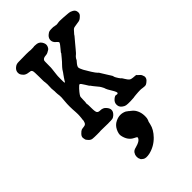

<svg xmlns="http://www.w3.org/2000/svg" viewBox="-256 -662 1060 1060"><g transform="rotate(-45 273.5 -132.0)"><path d="M260 182Q225 166 216 120Q213 104 224.5 80.5Q236 57 259 46Q296 28 331 46Q333 47 332.5 47.5Q332 48 336.5 50.5Q341 53 341 53.5Q341 54 346.5 58.5Q352 63 352.5 63Q353 63 356.5 66.5Q360 70 361 70Q362 70 369 79Q391 110 386 154Q384 163 383 165Q379 170 375 191Q368 224 337 256Q303 291 256 302Q226 308 213.5 299Q201 290 201 288Q201 286 199 282Q197 278 196.5 276.5Q196 275 195.5 268Q195 261 196.5 255Q198 249 198.5 248Q199 247 201.5 243Q204 239 204 238Q204 237 210 232Q216 227 233 223Q266 214 273 199Q276 194 274.5 191Q273 188 260 182ZM282 -409 283 -410Q283 -410 282 -409ZM215 -320 220 -328Q220 -329 222 -331Q224 -333 224 -333.5Q224 -334 227 -338Q230 -342 230.5 -343Q231 -344 236.5 -351Q242 -358 243 -361Q244 -364 254.5 -376.5Q265 -389 267.5 -390.5Q270 -392 288 -413.5Q306 -435 306 -435.5Q306 -436 305 -436Q304 -436 320.5 -455.5Q337 -475 339.5 -481Q342 -487 332 -495Q309 -513 315 -536Q318 -547 328.5 -556Q339 -565 346 -566.5Q353 -568 366.5 -568Q380 -568 380.5 -567Q381 -566 386 -566Q391 -566 391.5 -565Q392 -564 399.5 -564Q407 -564 410 -565Q420 -568 451.5 -565.5Q483 -563 484 -563Q485 -563 494 -562Q503 -561 515 -554.5Q527 -548 530 -537Q535 -519 524 -508Q513 -497 506 -493.5Q499 -490 487.5 -489Q476 -488 475 -487Q474 -486 463 -485Q452 -484 444 -474Q436 -464 432.5 -461Q429 -458 428.5 -456Q428 -454 424 -449.5Q420 -445 413 -436.5Q406 -428 399.5 -420.5Q393 -413 377 -393.5Q361 -374 356 -370.5Q351 -367 347.5 -362.5Q344 -358 342.5 -356Q341 -354 339.5 -350Q338 -346 332 -340Q314 -320 316 -310Q317 -308 317 -306Q317 -304 320 -298Q327 -282 330 -278Q333 -274 335.5 -269Q338 -264 342 -258Q346 -252 350.5 -244Q355 -236 362 -227Q369 -218 371 -216Q373 -214 373.5 -214Q374 -214 374.5 -213Q375 -212 377 -210Q380 -205 386.5 -194.5Q393 -184 395.5 -180Q398 -176 402 -169.5Q406 -163 412.5 -153Q419 -143 418.5 -141.5Q418 -140 419.5 -136.5Q421 -133 424 -127Q427 -121 432 -114Q437 -107 439.5 -104Q442 -101 443 -101Q444 -101 453 -86Q462 -71 469 -65.5Q476 -60 489 -59Q517 -58 515 -54Q515 -53 519 -50Q533 -39 536 -30Q539 -21 539 -21Q539 -21 540 -18Q541 -4 530.5 6Q520 16 512.5 19Q505 22 490 19.5Q475 17 468 17.5Q461 18 453.5 18Q446 18 433.5 19.5Q421 21 419.5 21Q418 21 415 22Q412 23 388.5 23.5Q365 24 355 22Q345 20 335 12Q325 4 322.5 -3.5Q320 -11 320 -18Q320 -35 334.5 -47.5Q349 -60 357 -57Q365 -54 369.5 -58.5Q374 -63 357.5 -90Q341 -117 340 -122Q339 -127 337 -131Q335 -135 330.5 -143.5Q326 -152 317.5 -161.5Q309 -171 304 -178Q299 -185 298.5 -185Q298 -185 294.5 -190.5Q291 -196 290 -195.5Q289 -195 275.5 -217.5Q262 -240 257 -241.5Q252 -243 237.5 -227Q223 -211 217 -202Q211 -193 210 -188.5Q209 -184 209 -166.5Q209 -149 208 -146Q206 -138 207.5 -136Q209 -134 209 -103.5Q209 -73 214.5 -66Q220 -59 232 -59Q256 -59 268 -44Q294 -15 266 11Q256 20 248 21.5Q240 23 210 23L157 22Q152 23 128 23Q104 23 92.5 21.5Q81 20 71.5 9Q62 -2 62 -4Q62 -6 61.5 -6.5Q61 -7 60 -14Q56 -28 68.5 -41Q81 -54 87.5 -56Q94 -58 105 -59Q124 -60 127 -78Q127 -80 128 -80Q129 -80 129 -87.5Q129 -95 129.5 -95Q130 -95 130.5 -101Q131 -107 132 -117.5Q133 -128 132 -147Q128 -197 131.5 -231.5Q135 -266 133.5 -274.5Q132 -283 131.5 -291.5Q131 -300 131 -301.5Q131 -303 131 -311L129 -334L130 -368L129 -379Q129 -387 128 -387Q127 -387 127 -428Q127 -469 124 -475.5Q121 -482 116.5 -483.5Q112 -485 102 -486Q83 -488 73 -498.5Q63 -509 61 -516Q54 -542 78 -559Q88 -567 105 -567Q180 -569 199 -566Q224 -566 224 -567Q224 -568 236 -567Q261 -567 272.5 -549Q284 -531 279 -516.5Q274 -502 265.5 -497.5Q257 -493 252 -490Q247 -487 235 -486Q215 -485 210 -472Q209 -470 209 -441Q209 -412 208 -409.5Q207 -407 206 -392Q205 -377 203.5 -370.5Q202 -364 202 -336Q202 -308 203 -307Q206 -304 209 -310.5Q212 -317 213.5 -318.5Q215 -320 215 -320Z"/></g></svg>

Font: TT2020 Style E
Style: Regular
Weight: 400
Version: Version 00.2